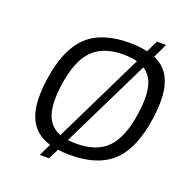

<svg xmlns="http://www.w3.org/2000/svg" viewBox="-149 -916 1083 1129"><g transform="rotate(20 392.5 -351.5)"><path d="M606.4 -709 641.1 -782.2H698.7L656.7 -693.8Q737.8 -658.7 766.1 -575Q794.4 -491.2 774.4 -351.1Q747.1 -156.7 655.8 -68.8Q564.5 19 390.1 19Q352.5 19 312 14.2L279.8 79.1H221.7L258.8 2.9Q160.2 -26.4 124 -112.3Q87.9 -198.2 109.4 -351.1Q136.7 -545.4 228 -633.3Q319.3 -721.2 494.1 -721.2Q555.2 -721.2 606.4 -709ZM570.3 -633.8Q533.2 -644 483.4 -644Q356 -644 289.6 -575Q223.1 -505.9 201.2 -350.1Q184.6 -231.4 207.3 -164.1Q230 -96.7 295.9 -71.8ZM347.2 -59.1Q372.1 -56.2 400.9 -56.2Q528.3 -56.2 594.7 -125.2Q661.1 -194.3 683.1 -350.1Q697.8 -454.6 682.4 -518.3Q667 -582 618.2 -612.8Z"/></g></svg>

Font: Fivo Sans
Style: Italic
Weight: 400
Designer: Alexander Slobzheninov
Foundry: Alexander Slobzheninov
Version: 1.0